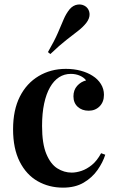

<svg xmlns="http://www.w3.org/2000/svg" viewBox="-20 -847 533 881"><path d="M282 -531Q319 -531 350.5 -522.5Q382 -514 405 -499Q429 -484 443 -461.5Q457 -439 457 -412Q457 -379 437 -359Q417 -339 387 -339Q356 -339 336.5 -357Q317 -375 317 -405Q317 -434 334 -453Q351 -472 375 -478Q366 -491 347 -499.5Q328 -508 305 -508Q275 -508 251 -492.5Q227 -477 209.5 -446.5Q192 -416 182.5 -371.5Q173 -327 173 -269Q173 -188 192.5 -141Q212 -94 243 -74.5Q274 -55 309 -55Q330 -55 354 -63Q378 -71 401.5 -90Q425 -109 444 -144L463 -137Q452 -102 427.5 -67Q403 -32 364 -9Q325 14 269 14Q205 14 153 -15.5Q101 -45 70.5 -105Q40 -165 40 -254Q40 -342 71 -403.5Q102 -465 157.5 -498Q213 -531 282 -531ZM375 -816Q390 -803 391 -783Q392 -763 376 -742Q361 -723 338.5 -705.5Q316 -688 285 -664Q254 -640 211 -599L200 -608Q230 -660 245.5 -696Q261 -732 272 -758Q283 -784 299 -804Q315 -823 336.5 -826Q358 -829 375 -816Z"/></svg>

Font: Playfair Display SemiBold
Style: Regular
Weight: 600
Designer: Claus Eggers Sørensen
Foundry: Claus Eggers Sørensen
Version: Version 1.203